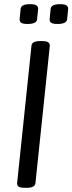

<svg xmlns="http://www.w3.org/2000/svg" viewBox="-20 -899 347 921"><path d="M181 -702Q196 -702 204 -699.5Q212 -697 215.5 -692Q219 -687 219 -680L150 -20Q147 2 108 2H100Q85 2 76.5 -0.5Q68 -3 65 -8Q62 -13 62 -20L131 -680Q133 -702 173 -702ZM269 -879Q291 -879 299 -873Q307 -867 307 -857L302 -806Q299 -784 256 -784Q234 -784 226 -789.5Q218 -795 218 -806L223 -857Q224 -867 234.5 -873Q245 -879 269 -879ZM125 -879Q147 -879 155 -873Q163 -867 163 -857L158 -806Q155 -784 112 -784Q90 -784 82 -789.5Q74 -795 74 -806L79 -857Q80 -867 90.5 -873Q101 -879 125 -879Z"/></svg>

Font: Asap VF Beta
Style: Italic
Weight: 400
Italic angle: -6°
Designer: Pablo Cosgaya
Foundry: Pablo Cosgaya
Version: Version 1.007